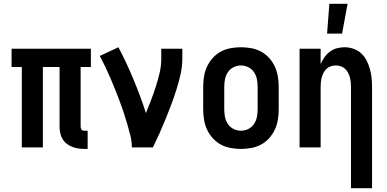

<svg xmlns="http://www.w3.org/2000/svg" viewBox="-20 -777 2040 1012"><path d="M442 8H425Q409 8 392.5 5.5Q376 3 360.5 -3Q345 -9 331.5 -19.5Q318 -30 309.5 -44.5Q301 -59 297.5 -75.5Q294 -92 294 -108V-424H206V0H95V-424H41V-520H459V-424H405V-108Q405 -104 406.5 -100Q408 -96 410.5 -93Q413 -90 417 -89Q421 -88 425 -88H442Z M675 0Q675 -32 667 -63.5Q659 -95 650 -126Q641 -157 631 -187Q621 -217 609.5 -247.5Q598 -278 586 -307.5Q574 -337 561.5 -366.5Q549 -396 535 -425Q521 -454 506 -482L604 -528Q626 -487 646 -444Q666 -401 684 -357.5Q702 -314 718.5 -270Q735 -226 749 -181Q763 -215 776.5 -250Q790 -285 801.5 -321Q813 -357 821.5 -393.5Q830 -430 830 -468V-520H941V-468Q941 -427 932 -386.5Q923 -346 910.5 -306.5Q898 -267 883.5 -228Q869 -189 853.5 -151Q838 -113 821 -75Q804 -37 786 0Z M1250 8Q1223 8 1195.5 3Q1168 -2 1144 -15Q1120 -28 1101.5 -48.5Q1083 -69 1071.5 -93.5Q1060 -118 1055.5 -145.5Q1051 -173 1051 -200V-320Q1051 -347 1055.5 -374.5Q1060 -402 1071.5 -426.5Q1083 -451 1101.5 -471.5Q1120 -492 1144 -505Q1168 -518 1195.5 -523Q1223 -528 1250 -528Q1277 -528 1304.5 -523Q1332 -518 1356 -505Q1380 -492 1398.5 -471.5Q1417 -451 1428.5 -426Q1440 -401 1444.5 -374Q1449 -347 1449 -320V-200Q1449 -173 1444.5 -145.5Q1440 -118 1428.5 -93.5Q1417 -69 1398.5 -48.5Q1380 -28 1356 -15Q1332 -2 1304.5 3Q1277 8 1250 8ZM1250 -88Q1270 -88 1288.5 -97Q1307 -106 1318.5 -123Q1330 -140 1334 -160Q1338 -180 1338 -200V-320Q1338 -340 1334 -360Q1330 -380 1318.5 -397Q1307 -414 1288.5 -423Q1270 -432 1250 -432Q1230 -432 1211.5 -423Q1193 -414 1181.5 -397Q1170 -380 1166 -360Q1162 -340 1162 -320V-200Q1162 -180 1166 -160Q1170 -140 1181.5 -123Q1193 -106 1211.5 -97Q1230 -88 1250 -88Z M1830 215V-320Q1830 -333 1828.5 -346Q1827 -359 1823.5 -371.5Q1820 -384 1813.5 -395.5Q1807 -407 1797.5 -415.5Q1788 -424 1775.5 -428Q1763 -432 1750 -432Q1737 -432 1724.5 -428Q1712 -424 1702.5 -415.5Q1693 -407 1686.5 -395.5Q1680 -384 1676.5 -371.5Q1673 -359 1671.5 -346Q1670 -333 1670 -320V0H1559V-520H1670V-439Q1678 -458 1690 -475Q1702 -492 1718.5 -504.5Q1735 -517 1755 -522.5Q1775 -528 1796 -528Q1820 -528 1843 -520Q1866 -512 1883.5 -496Q1901 -480 1912 -458.5Q1923 -437 1929.5 -414Q1936 -391 1938.5 -367.5Q1941 -344 1941 -320V215ZM1704 -600 1716 -757H1812L1783 -600Z"/></svg>

Font: Iosevka Term
Style: Bold
Weight: 700
Monospace: yes
Designer: Belleve Invis
Foundry: Belleve Invis
Version: Version 30.0.1